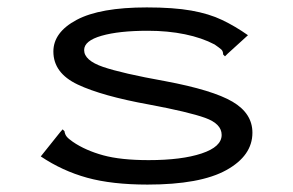

<svg xmlns="http://www.w3.org/2000/svg" viewBox="-20 -488 790 518"><path d="M378 10Q282 10 215 -8.5Q148 -27 90 -66L142 -131L149 -139L154 -134Q155 -126 159.5 -120Q164 -114 177 -105Q211 -82 258.5 -69Q306 -56 381 -56Q470 -56 524 -74Q578 -92 578 -124Q578 -154 533.5 -170Q489 -186 382 -206Q255 -229 189.5 -260Q124 -291 124 -349Q124 -401 187 -434.5Q250 -468 376 -468Q448 -468 496 -459.5Q544 -451 579.5 -434Q615 -417 649 -393L594 -343L587 -336L582 -341Q582 -350 577 -354.5Q572 -359 559 -368Q525 -386 479 -395.5Q433 -405 379 -405Q301 -405 254 -391.5Q207 -378 207 -353Q207 -325 258 -307.5Q309 -290 426 -269Q554 -245 607.5 -213.5Q661 -182 661 -130Q661 -68 590.5 -29Q520 10 378 10Z"/></svg>

Font: Inconsolata ExtraExpanded
Style: Regular
Weight: 400
Width: 8
Monospace: yes
Designer: Raph Levien, Cyreal, Brenton Simpson
Foundry: Raph Levien, Cyreal, Google
Version: Version 3.001; ttfautohint (v1.8.2.53-6de2)